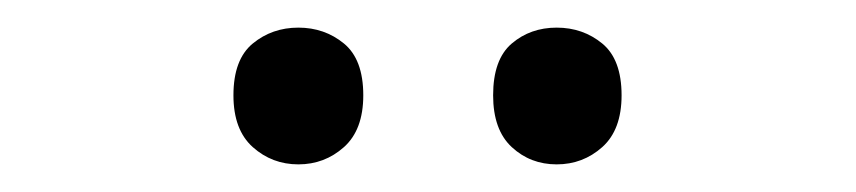

<svg xmlns="http://www.w3.org/2000/svg" viewBox="-20 -750 620 139"><path d="M149 -681Q149 -707 163 -718.5Q177 -730 196 -730Q215 -730 229 -718.5Q243 -707 243 -681Q243 -656 229 -643.5Q215 -631 196 -631Q177 -631 163 -643.5Q149 -656 149 -681ZM337 -681Q337 -707 350.5 -718.5Q364 -730 383 -730Q402 -730 416 -718.5Q430 -707 430 -681Q430 -656 416 -643.5Q402 -631 383 -631Q364 -631 350.5 -643.5Q337 -656 337 -681Z"/></svg>

Font: Noto Sans Tamil
Style: Regular
Weight: 400
Designer: Jelle Bosma - Monotype Design Team
Foundry: Monotype Imaging Inc.
Version: Version 2.003